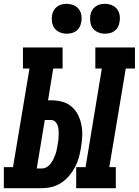

<svg xmlns="http://www.w3.org/2000/svg" viewBox="-58 -983 725 1003"><path d="M340 0V-110H389L474 -625H440V-735H647V-625H599L513 -110H547V0ZM-38 0V-110H10L96 -625H62V-735H269V-625H220L193 -459H209Q239 -459 267 -451.5Q295 -444 316 -426Q337 -408 349.5 -383Q362 -358 367.5 -329.5Q373 -301 371.5 -271Q370 -241 365 -212Q361 -186 354 -160.5Q347 -135 334.5 -111Q322 -87 303.5 -65Q285 -43 262 -28Q239 -13 213 -6.5Q187 0 161 0ZM161 -103Q174 -103 186 -110Q198 -117 206.5 -128Q215 -139 221 -151.5Q227 -164 231.5 -176.5Q236 -189 238.5 -202Q241 -215 243 -228Q246 -241 247 -253.5Q248 -266 248.5 -278.5Q249 -291 248 -303.5Q247 -316 243 -327.5Q239 -339 230.5 -347.5Q222 -356 209 -356H176L134 -103ZM490 -807Q472 -807 455 -814Q438 -821 427.5 -834.5Q417 -848 414 -866.5Q411 -885 414 -904Q416 -917 423 -929Q430 -941 441 -949Q452 -957 465 -960Q478 -963 490 -963Q509 -963 526 -956Q543 -949 553.5 -935.5Q564 -922 567 -903.5Q570 -885 566 -866Q564 -853 557.5 -841Q551 -829 540 -821Q529 -813 516 -810Q503 -807 490 -807ZM290 -807Q272 -807 255 -814Q238 -821 227.5 -834.5Q217 -848 214 -866.5Q211 -885 214 -904Q216 -917 223 -929Q230 -941 241 -949Q252 -957 265 -960Q278 -963 290 -963Q309 -963 326 -956Q343 -949 353.5 -935.5Q364 -922 367 -903.5Q370 -885 366 -866Q364 -853 357.5 -841Q351 -829 340 -821Q329 -813 316 -810Q303 -807 290 -807Z"/></svg>

Font: Iosevka Curly Slab XBdExObl
Style: Regular
Weight: 800
Width: 7
Italic angle: -9°
Monospace: yes
Designer: Belleve Invis
Foundry: Belleve Invis
Version: Version 11.1.0; ttfautohint (v1.8.3)